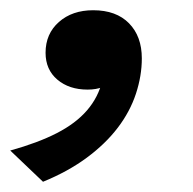

<svg xmlns="http://www.w3.org/2000/svg" viewBox="-34 -172 377 375"><path d="M50 183 -14 122Q40 107 77 88Q114 69 136 43.5Q158 18 166 -15Q169 -21 174 -23Q179 -25 183 -24Q187 -23 188 -19Q179 -7 166.5 -2Q154 3 137 3Q101 3 78 -16.5Q55 -36 55 -69Q55 -106 81 -129Q107 -152 148 -152Q193 -152 218 -126.5Q243 -101 243 -58Q243 -24 231.5 11Q220 46 196 77.5Q172 109 135.5 136Q99 163 50 183Z"/></svg>

Font: Roboto Serif 20pt Medium
Style: Italic
Weight: 500
Italic angle: -10°
Version: Version 1.008